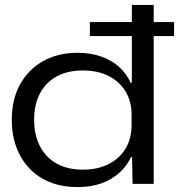

<svg xmlns="http://www.w3.org/2000/svg" viewBox="-20 -749 729 782"><path d="M295 13Q235 13 186 -6Q137 -25 101.5 -61.5Q66 -98 47 -148.5Q28 -199 28 -261Q28 -344 61.5 -405Q95 -466 155.5 -500Q216 -534 296 -534Q347 -534 390 -519.5Q433 -505 464 -477.5Q495 -450 512 -412H517V-729H606V0H520L518 -109H513Q489 -55 433 -21Q377 13 295 13ZM318 -58Q378 -58 423 -81Q468 -104 492 -145Q516 -186 516 -239V-282Q516 -335 492 -375.5Q468 -416 423.5 -439Q379 -462 318 -462Q255 -462 210.5 -437.5Q166 -413 142.5 -368Q119 -323 119 -261Q119 -200 142.5 -154Q166 -108 210.5 -83Q255 -58 318 -58ZM346 -602V-659H689V-602Z"/></svg>

Font: Mona Sans Expanded
Style: Regular
Weight: 400
Width: 7
Designer: Deni Anggara
Foundry: GitHub
Version: Version 2.000